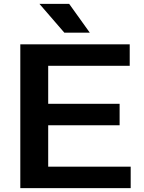

<svg xmlns="http://www.w3.org/2000/svg" viewBox="-20 -968 740 988"><path d="M84.5 0V-740H647.5V-629.5H228V-434H595.5V-323.5H228V-110.5H652.5V0ZM311 -800 183 -948H336L442 -800Z"/></svg>

Font: Encode Sans Expanded Expanded SemiBold
Style: Regular
Weight: 600
Width: 7
Designer: Multiple Designers
Foundry: Impallari Type
Version: Version 3.000; ttfautohint (v1.8.3) -l 8 -r 50 -G 200 -x 14 